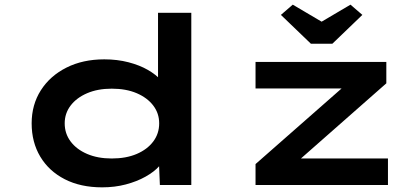

<svg xmlns="http://www.w3.org/2000/svg" viewBox="-20 -795 1791 825"><path d="M419 10Q326 10 258 -25Q190 -60 153 -122Q116 -184 116 -265Q116 -345 155.5 -407Q195 -469 265.5 -504.5Q336 -540 428 -540Q484 -540 532 -527.5Q580 -515 615.5 -494.5Q651 -474 672 -450Q693 -426 695 -402L659 -395V-740H802V0H667L661 -142L689 -131Q687 -107 665 -82Q643 -57 605.5 -36Q568 -15 520.5 -2.5Q473 10 419 10ZM460 -114Q522 -114 567.5 -133.5Q613 -153 638.5 -187Q664 -221 664 -265Q664 -308 638.5 -341.5Q613 -375 567.5 -394.5Q522 -414 460 -414Q400 -414 354.5 -394.5Q309 -375 283.5 -341.5Q258 -308 258 -265Q258 -221 283.5 -187Q309 -153 354.5 -133.5Q400 -114 460 -114ZM1078 0V-90L1490 -452L1507 -415H1078V-529H1640V-437L1239 -84L1219 -114H1647V0ZM1316 -607 1187 -731 1238 -775 1377 -693H1347L1486 -775L1537 -731L1408 -607Z"/></svg>

Font: Lexend Zetta SemiBold
Style: Regular
Weight: 600
Designer: Bonnie Shaver-Troup, Thomas Jockin
Foundry: Lexend
Version: Version 1.007